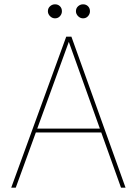

<svg xmlns="http://www.w3.org/2000/svg" viewBox="-20 -870 634 890"><path d="M32 0 287 -700H311L562 0H541L299 -676L53 0ZM131 -256 140 -274H456L465 -256ZM235 -785Q222 -785 212 -795Q202 -805 202 -818Q202 -832 212 -841Q222 -850 235 -850Q249 -850 258 -841Q267 -832 267 -818Q267 -805 258 -795Q249 -785 235 -785ZM365 -785Q352 -785 342 -795Q332 -805 332 -818Q332 -832 342 -841Q352 -850 365 -850Q379 -850 388 -841Q397 -832 397 -818Q397 -805 388 -795Q379 -785 365 -785Z"/></svg>

Font: DM Sans 24pt Thin
Style: Regular
Weight: 250
Designer: Colophon Foundry, Jonny Pinhorn
Foundry: Colophon Foundry
Version: Version 4.004;gftools[0.9.30]